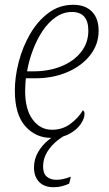

<svg xmlns="http://www.w3.org/2000/svg" viewBox="-20 -566 457 802"><path d="M194 10Q129 10 85.5 -39Q42 -88 42 -188Q42 -244 58 -306.5Q74 -369 105.5 -423.5Q137 -478 182.5 -512Q228 -546 286 -546Q336 -546 364 -517.5Q392 -489 392 -437Q392 -381 357 -336Q322 -291 262 -265Q202 -239 127 -239H88Q87 -230 86 -214Q85 -198 85 -186Q85 -109 116.5 -66.5Q148 -24 197 -24Q241 -24 274 -48.5Q307 -73 326 -105Q333 -102 333 -90Q333 -71 317 -47.5Q301 -24 270 -7Q239 10 194 10ZM119 -268Q184 -268 236 -289Q288 -310 318.5 -348.5Q349 -387 349 -438Q349 -516 280 -516Q245 -516 214 -495Q183 -474 159 -438.5Q135 -403 118 -358.5Q101 -314 93 -268ZM204 216Q164 216 143 193.5Q122 171 122 134Q122 99 139 69.5Q156 40 183.5 18Q211 -4 241 -15H281Q249 -2 221.5 19.5Q194 41 177 69Q160 97 160 129Q160 159 175.5 172Q191 185 215 185Q230 185 243.5 182Q257 179 276 172L269 201Q254 208 238 212Q222 216 204 216Z"/></svg>

Font: Noto Serif SemiCondensed ExtraLight
Style: Italic
Weight: 200
Width: 4
Italic angle: -12°
Designer: Monotype Design Team
Foundry: Monotype Imaging Inc.
Version: Version 2.013